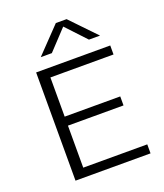

<svg xmlns="http://www.w3.org/2000/svg" viewBox="-146 -896 845 992"><g transform="rotate(-20 276.5 -400.0)"><path d="M96.5 0V-595H504V-545.5H157V-49.5H509V0ZM132 -280.5V-330H462.5V-280.5ZM146 -661 279.5 -800H338.5L472 -661H411L300 -779.5H318L207 -661Z"/></g></svg>

Font: Encode Sans SC SemiExpanded Light
Style: Regular
Weight: 300
Width: 6
Designer: Multiple Designers
Foundry: Impallari Type
Version: Version 3.002